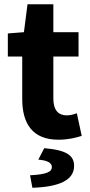

<svg xmlns="http://www.w3.org/2000/svg" viewBox="-20 -648 423 907"><path d="M256 12C304 12 340 2 366 -6L343 -113C330 -108 312 -103 296 -103C257 -103 232 -126 232 -182V-381H351V-496H232V-628H110L93 -496L17 -490V-381H85V-180C85 -65 133 12 256 12ZM133 239C258 235 330 204 330 136C330 87 296 61 189 52L161 106C206 110 225 122 225 141C225 164 200 176 122 180Z"/></svg>

Font: Giro Sans Regular
Style: Bold
Weight: 700
Designer: Paul D. Hunt
Foundry: Adobe Systems Incorporated
Version: Version 1.000;PS 1.0;hotconv 1.0.88;makeotf.lib2.5.647800